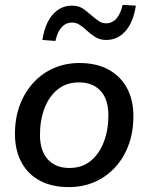

<svg xmlns="http://www.w3.org/2000/svg" viewBox="-20 -754 605 783"><path d="M261 9Q192 9 143 -17Q94 -43 67.5 -92Q41 -141 41 -208Q41 -272 60.5 -324.5Q80 -377 115.5 -416Q151 -455 199 -476Q247 -497 304 -497Q373 -497 422 -470.5Q471 -444 497.5 -395.5Q524 -347 524 -280Q524 -216 504.5 -163Q485 -110 449.5 -71.5Q414 -33 366 -12Q318 9 261 9ZM263 -69Q315 -69 350 -98Q385 -127 403.5 -175.5Q422 -224 422 -283Q422 -349 390 -383.5Q358 -418 302 -418Q251 -418 215.5 -389.5Q180 -361 161.5 -312.5Q143 -264 143 -204Q143 -139 175 -104Q207 -69 263 -69ZM206 -587 153 -591Q163 -658 195 -694.5Q227 -731 274 -731Q302 -731 321 -717Q340 -703 357 -688Q370 -677 383 -668Q396 -659 412 -659Q438 -659 455 -678.5Q472 -698 480 -734L534 -731Q524 -664 492 -627.5Q460 -591 413 -591Q386 -591 366 -604.5Q346 -618 330 -633Q317 -645 303.5 -653.5Q290 -662 274 -662Q249 -662 231.5 -643Q214 -624 206 -587Z"/></svg>

Font: Nunito Sans 12pt ExtraLight 12pt SemiBold
Style: Italic
Weight: 600
Italic angle: -9°
Version: Version 3.101;gftools[0.9.27]